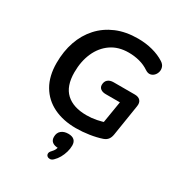

<svg xmlns="http://www.w3.org/2000/svg" viewBox="-226 -860 1187 1280"><g transform="rotate(30 368.0 -220.0)"><path d="M398 10Q300 10 226 -26Q152 -62 111 -132Q70 -202 70 -303Q70 -393 96 -468Q122 -543 172.5 -598.5Q223 -654 295 -684.5Q367 -715 460 -715Q520 -715 573 -701Q626 -687 666 -661Q686 -648 692 -630Q698 -612 693.5 -594.5Q689 -577 677 -564.5Q665 -552 648 -549Q631 -546 611 -559Q577 -582 537 -592.5Q497 -603 453 -603Q374 -603 318.5 -564.5Q263 -526 233.5 -459.5Q204 -393 204 -308Q204 -202 259 -151Q314 -100 416 -100Q456 -100 493 -107.5Q530 -115 565 -127L532 -73L567 -286H458Q433 -286 418.5 -297Q404 -308 404 -327Q404 -353 420 -367Q436 -381 464 -381H627Q656 -381 670 -365Q684 -349 679 -320L641 -80Q637 -57 626 -42.5Q615 -28 593 -20Q552 -6 500 2Q448 10 398 10ZM377 262Q365 274 352 274.5Q339 275 330.5 268Q322 261 322 249Q322 237 335 224Q349 210 355.5 194.5Q362 179 364 163L365 184Q334 184 317.5 171Q301 158 301 133Q301 101 321.5 84Q342 67 375 67Q405 67 420.5 81Q436 95 436 123Q436 147 428.5 173Q421 199 408 222Q395 245 377 262Z"/></g></svg>

Font: Nunito ExtraLight
Style: Bold Italic
Weight: 700
Italic angle: -9°
Version: Version 3.602